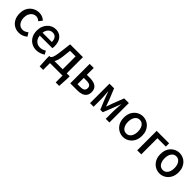

<svg xmlns="http://www.w3.org/2000/svg" viewBox="378 -2109 3847 3847"><g transform="rotate(45 2301.5 -185.5)"><path d="M311 14Q236 14 177 -20.5Q118 -55 83 -119.5Q48 -184 48 -275Q48 -367 86 -431.5Q124 -496 186 -530Q248 -564 320 -564Q373 -564 412 -546Q451 -528 481 -501L424 -426Q402 -446 378 -457.5Q354 -469 326 -469Q280 -469 244 -444.5Q208 -420 187.5 -376.5Q167 -333 167 -275Q167 -217 187 -173.5Q207 -130 242 -106Q277 -82 322 -82Q357 -82 387 -96.5Q417 -111 442 -132L490 -55Q452 -21 405 -3.5Q358 14 311 14Z M804 14Q729 14 668 -20.5Q607 -55 571 -119.5Q535 -184 535 -275Q535 -342 556 -395.5Q577 -449 613 -486.5Q649 -524 694 -544Q739 -564 786 -564Q859 -564 909 -531.5Q959 -499 985 -440.5Q1011 -382 1011 -304Q1011 -287 1009.5 -271.5Q1008 -256 1005 -245H648Q653 -193 675.5 -155.5Q698 -118 734.5 -97.5Q771 -77 818 -77Q855 -77 887 -88Q919 -99 949 -118L989 -45Q951 -20 904.5 -3Q858 14 804 14ZM647 -325H911Q911 -395 879.5 -434Q848 -473 788 -473Q754 -473 724 -456Q694 -439 673.5 -406Q653 -373 647 -325Z M1183 0V193H1084L1072 -18V-92H1649V-18L1637 193H1538V0ZM1451 -34V-458H1294L1275 -291Q1267 -217 1251.5 -167Q1236 -117 1216 -87Q1196 -57 1171.5 -43Q1147 -29 1120 -25L1101 -92Q1116 -101 1128.5 -120Q1141 -139 1152.5 -184.5Q1164 -230 1174 -315L1203 -551H1566V-34Z M1757 0V-551H1872V-356H1962Q2028 -356 2078.5 -338Q2129 -320 2157.5 -281.5Q2186 -243 2186 -180Q2186 -116 2157.5 -76.5Q2129 -37 2078.5 -18.5Q2028 0 1962 0ZM1872 -91H1953Q2015 -91 2044.5 -112.5Q2074 -134 2074 -181Q2074 -226 2044.5 -247.5Q2015 -269 1953 -269H1872Z M2318 0V-551H2449L2545 -314Q2557 -280 2568.5 -248Q2580 -216 2591 -184H2596Q2608 -216 2620 -248Q2632 -280 2643 -314L2735 -551H2867V0H2763V-214Q2763 -240 2765.5 -277Q2768 -314 2770.5 -352Q2773 -390 2776 -419H2771Q2759 -385 2745 -349Q2731 -313 2719 -281L2627 -51H2557L2463 -281Q2451 -313 2437 -349.5Q2423 -386 2412 -419H2407Q2410 -390 2412.5 -352Q2415 -314 2417.5 -277Q2420 -240 2420 -214V0Z M3261 14Q3193 14 3133.5 -20.5Q3074 -55 3037.5 -119.5Q3001 -184 3001 -275Q3001 -367 3037.5 -431.5Q3074 -496 3133.5 -530Q3193 -564 3261 -564Q3311 -564 3358 -544.5Q3405 -525 3441 -488Q3477 -451 3498 -397.5Q3519 -344 3519 -275Q3519 -184 3482.5 -119.5Q3446 -55 3387.5 -20.5Q3329 14 3261 14ZM3261 -82Q3304 -82 3335.5 -106Q3367 -130 3384 -173.5Q3401 -217 3401 -275Q3401 -333 3384 -376.5Q3367 -420 3335.5 -444.5Q3304 -469 3261 -469Q3217 -469 3185.5 -444.5Q3154 -420 3137 -376.5Q3120 -333 3120 -275Q3120 -217 3137 -173.5Q3154 -130 3185.5 -106Q3217 -82 3261 -82Z M3655 0V-551H4008V-458H3770V0Z M4296 14Q4228 14 4168.5 -20.5Q4109 -55 4072.5 -119.5Q4036 -184 4036 -275Q4036 -367 4072.5 -431.5Q4109 -496 4168.5 -530Q4228 -564 4296 -564Q4346 -564 4393 -544.5Q4440 -525 4476 -488Q4512 -451 4533 -397.5Q4554 -344 4554 -275Q4554 -184 4517.5 -119.5Q4481 -55 4422.5 -20.5Q4364 14 4296 14ZM4296 -82Q4339 -82 4370.5 -106Q4402 -130 4419 -173.5Q4436 -217 4436 -275Q4436 -333 4419 -376.5Q4402 -420 4370.5 -444.5Q4339 -469 4296 -469Q4252 -469 4220.5 -444.5Q4189 -420 4172 -376.5Q4155 -333 4155 -275Q4155 -217 4172 -173.5Q4189 -130 4220.5 -106Q4252 -82 4296 -82Z"/></g></svg>

Font: Noto Sans SC Medium
Style: Regular
Weight: 500
Designer: Ryoko NISHIZUKA  (kana, bopomofo & ideographs); Paul D. Hunt (Latin, Greek & Cyrillic); Sandoll Communications , Soo-you
Foundry: Adobe
Version: Version 2.004-H2;hotconv 1.0.118;makeotfexe 2.5.65603